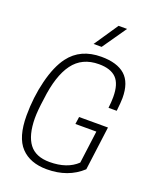

<svg xmlns="http://www.w3.org/2000/svg" viewBox="-181 -1117 1002 1231"><g transform="rotate(20 320.0 -502.0)"><path d="M291 9Q177 9 114.5 -57Q52 -123 52 -271Q52 -396 80.5 -510Q109 -624 158 -689Q233 -789 375 -789Q483 -789 537.5 -740.5Q592 -692 592 -586Q592 -558 585 -497H529Q534 -538 534 -572Q534 -661 495.5 -700Q457 -739 377 -739Q262 -739 200.5 -655.5Q139 -572 120 -407Q108 -326 108 -273Q109 -157 153 -99Q197 -41 292 -41Q412 -41 479 -105L508 -327H365L372 -377H569L530 -78Q436 9 291 9ZM354 -849H299L410 -1013H468Z"/></g></svg>

Font: Tanohe Sans Light
Style: Italic
Weight: 300
Designer: Village Type and Design LLC & Cristiano Sobral
Foundry: Cooper Hewitt Smithsonian Design Museum
Version: Version 1.00;September 29, 2021;FontCreator 13.0.0.2655 64-b